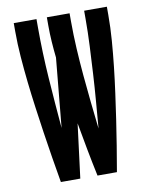

<svg xmlns="http://www.w3.org/2000/svg" viewBox="-83 -796 666 857"><g transform="rotate(-10 250.0 -367.5)"><path d="M123 0Q113 -58 103.5 -116Q94 -174 85.5 -232Q77 -290 69 -348Q61 -406 54.5 -464.5Q48 -523 43.5 -581.5Q39 -640 39 -698V-735H142V-698Q142 -583 150 -467.5Q158 -352 168 -237L198 -551Q194 -587 191.5 -624Q189 -661 189 -698V-735H292V-698Q292 -637 295.5 -575Q299 -513 304.5 -451.5Q310 -390 316.5 -328.5Q323 -267 330 -206Q335 -267 340 -328.5Q345 -390 348.5 -451.5Q352 -513 355 -575Q358 -637 358 -698V-735H461V-698Q461 -640 456.5 -581.5Q452 -523 445.5 -464.5Q439 -406 431 -348Q423 -290 414.5 -232Q406 -174 396.5 -116Q387 -58 377 0H289Q276 -61 264.5 -122Q253 -183 242 -245L211 0Z"/></g></svg>

Font: Iosevka Curly
Style: Bold
Weight: 700
Monospace: yes
Designer: Belleve Invis
Foundry: Belleve Invis
Version: Version 22.1.2; ttfautohint (v1.8.4)